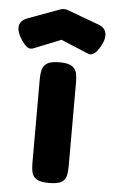

<svg xmlns="http://www.w3.org/2000/svg" viewBox="-121 -746 465 791"><g transform="rotate(5 111.0 -350.5)"><path d="M112 9Q76 9 60 -1.5Q44 -12 40.5 -29.5Q37 -47 37 -66V-415Q37 -435 41 -452Q45 -469 60.5 -479.5Q76 -490 113 -490Q149 -490 164.5 -479Q180 -468 183.5 -451Q187 -434 187 -413V-65Q187 -46 183.5 -28.5Q180 -11 164.5 -1Q149 9 112 9ZM112 -710Q119 -710 124.5 -708Q130 -706 133 -705L255 -660Q283 -651 289 -629Q295 -607 281 -580Q270 -556 255 -542.5Q240 -529 225 -536L112 -583L0 -538Q-17 -531 -31.5 -545Q-46 -559 -58 -581Q-73 -609 -67 -629.5Q-61 -650 -32 -660L90 -705Q92 -706 98.5 -708Q105 -710 112 -710Z"/></g></svg>

Font: Fredoka Light SemiBold
Style: Regular
Weight: 600
Version: Version 2.001